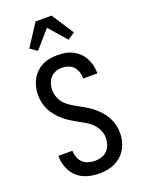

<svg xmlns="http://www.w3.org/2000/svg" viewBox="-179 -1058 858 1148"><g transform="rotate(-20 250.0 -484.5)"><path d="M249 8Q224 8 199 4Q174 0 151 -10Q128 -20 109 -37Q90 -54 77.5 -75.5Q65 -97 58.5 -121.5Q52 -146 52 -171V-175H142V-173Q142 -152 149.5 -132Q157 -112 172 -98Q187 -84 207.5 -78Q228 -72 249 -72Q270 -72 291 -78.5Q312 -85 327 -100.5Q342 -116 349 -137Q356 -158 356 -179Q356 -205 345.5 -228.5Q335 -252 317.5 -270Q300 -288 278 -301Q256 -314 234 -326Q212 -338 190.5 -351.5Q169 -365 149.5 -381.5Q130 -398 113.5 -417.5Q97 -437 85.5 -459Q74 -481 68 -506Q62 -531 62 -556Q62 -581 67.5 -606Q73 -631 84.5 -653Q96 -675 114 -693Q132 -711 154 -722.5Q176 -734 201 -738.5Q226 -743 251 -743Q276 -743 300.5 -739Q325 -735 347 -724Q369 -713 387 -696Q405 -679 416.5 -657.5Q428 -636 434 -612Q440 -588 440 -563V-559H350V-562Q350 -582 343.5 -601.5Q337 -621 323.5 -635.5Q310 -650 290.5 -656.5Q271 -663 251 -663Q231 -663 211 -655.5Q191 -648 177.5 -632.5Q164 -617 158 -597Q152 -577 152 -556Q152 -531 162 -507Q172 -483 189.5 -465Q207 -447 229 -434Q251 -421 273.5 -409Q296 -397 317.5 -383.5Q339 -370 358 -354Q377 -338 393.5 -318.5Q410 -299 422 -276.5Q434 -254 440 -229Q446 -204 446 -179Q446 -153 440 -128Q434 -103 421.5 -80.5Q409 -58 390 -40.5Q371 -23 348 -12Q325 -1 299.5 3.5Q274 8 249 8ZM153 -807 108 -837 199 -977H301L392 -837L347 -807L250 -918Z"/></g></svg>

Font: Iosevka Term Medium
Style: Regular
Weight: 500
Monospace: yes
Designer: Belleve Invis
Foundry: Belleve Invis
Version: Version 26.3.1